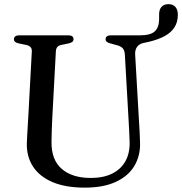

<svg xmlns="http://www.w3.org/2000/svg" viewBox="-20 -866 856 902"><path d="M584.5 -294.5 566.5 -611Q565 -630 556 -639.8Q547 -649.5 527.5 -654L499 -662Q476 -667 476 -682Q476 -690.5 482.2 -695.2Q488.5 -700 499.5 -700H637Q688.5 -700 708 -719.5Q727.5 -739 727.5 -775.5V-798.5Q727.5 -821.5 739 -834Q750.5 -846.5 771.5 -846.5Q792.5 -846.5 804 -833.5Q815.5 -820.5 815.5 -796.5Q815.5 -763 800.2 -738.5Q785 -714 755 -697.2Q725 -680.5 679 -669.5L654 -664Q634 -660 623.8 -645.5Q613.5 -631 615 -609L633 -297Q634.5 -271 636 -246Q637.5 -221 638 -194.5Q639.5 -134.5 611.5 -87Q583.5 -39.5 525 -12Q466.5 15.5 378 15.5Q288.5 15.5 227.5 -10.2Q166.5 -36 135.8 -82.5Q105 -129 106 -191Q106.5 -206.5 107.8 -230Q109 -253.5 110.5 -277.8Q112 -302 113 -318.5L129.5 -625Q130 -639 122 -646.2Q114 -653.5 97 -656L68.5 -662Q45.5 -666.5 45.5 -682Q45.5 -690.5 51.8 -695.2Q58 -700 69.5 -700H302Q313.5 -700 319.5 -695.2Q325.5 -690.5 325.5 -682Q325.5 -674 319.5 -669.2Q313.5 -664.5 302 -662L273 -656Q257.5 -653.5 250.5 -646.5Q243.5 -639.5 242.5 -625.5L226 -319Q224 -283 223.2 -253.5Q222.5 -224 222 -201.5Q220.5 -115.5 269.8 -72.8Q319 -30 406.5 -30Q465.5 -30 506.5 -50.2Q547.5 -70.5 568.8 -108Q590 -145.5 589 -197.5Q588 -229.5 586.8 -252.2Q585.5 -275 584.5 -294.5Z"/></svg>

Font: Fraunces 18pt
Style: Regular
Weight: 400
Version: Version 1.000;[b76b70a41]